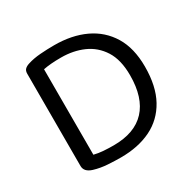

<svg xmlns="http://www.w3.org/2000/svg" viewBox="-141 -767 934 926"><g transform="rotate(-30 326.0 -304.0)"><path d="M515 -311Q515 -186 455 -121.5Q395 -57 278 -57Q249 -57 221.5 -59Q194 -61 170 -67V-543Q190 -547 214 -549Q238 -551 269 -551Q337 -551 392.5 -526.5Q448 -502 481.5 -449.5Q515 -397 515 -311ZM598 -311Q598 -414 556.5 -482Q515 -550 441.5 -584.5Q368 -619 270 -619Q231 -619 192 -616Q153 -613 122 -603Q106 -598 97.5 -589.5Q89 -581 89 -565V-51Q89 -18 131 -5Q167 6 207.5 8.5Q248 11 279 11Q376 11 447.5 -24Q519 -59 558.5 -130.5Q598 -202 598 -311Z"/></g></svg>

Font: Baloo Paaji 2
Style: Regular
Weight: 400
Designer: Shuchita Grover, Noopur Datye and Ek Type
Foundry: Ek Type
Version: Version 1.700